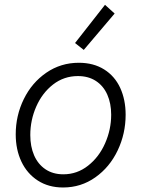

<svg xmlns="http://www.w3.org/2000/svg" viewBox="-20 -790 601 817"><path d="M46.9 -218.3Q46.9 -298.3 81.3 -368.4Q115.7 -438.5 177.2 -480.7Q238.8 -522.9 315.4 -522.9Q377.9 -522.9 423.1 -494.6Q468.3 -466.3 491.5 -416Q514.6 -365.7 514.6 -301.8Q514.6 -221.2 480.7 -149.9Q446.8 -78.6 385.7 -35.4Q324.7 7.8 248.5 7.8Q186.5 7.8 140.9 -21.7Q95.2 -51.3 71 -102.5Q46.9 -153.8 46.9 -218.3ZM453.1 -301.8Q453.1 -350.1 436.5 -387.5Q419.9 -424.8 387.9 -445.6Q356 -466.3 311.5 -466.3Q252 -466.3 205.8 -430.4Q159.7 -394.5 134.3 -336.7Q108.9 -278.8 108.9 -215.3Q108.9 -166.5 125.2 -128.9Q141.6 -91.3 173.3 -69.8Q205.1 -48.3 249.5 -48.3Q308.1 -48.3 354.7 -85Q401.4 -121.6 427.2 -180.2Q453.1 -238.8 453.1 -301.8ZM299.3 -606.9 426.8 -769.5 467.8 -732.4 336.4 -577.6Z"/></svg>

Font: Reddit Sans Fudge Light Italic
Style: Regular
Weight: 300
Italic angle: -11.25°
Designer: Stephen Hutchings
Version: Version 1.013